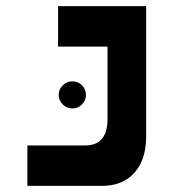

<svg xmlns="http://www.w3.org/2000/svg" viewBox="-20 -606 626 626"><path d="M69.3 0V-131.8H257.8Q330.6 -131.8 330.6 -217.8V-454.1H169.4V-585.9H456.5V-161.1Q456.5 -85.4 418.2 -42.7Q379.9 0 312.5 0ZM215.8 -252.4Q197.8 -252.4 184.6 -265.4Q171.4 -278.3 171.4 -296.4Q171.4 -314.9 184.6 -327.9Q197.8 -340.8 215.8 -340.8Q234.4 -340.8 247.3 -327.9Q260.3 -314.9 260.3 -296.4Q260.3 -278.3 247.3 -265.4Q234.4 -252.4 215.8 -252.4Z"/></svg>

Font: Cascadia Code PL
Style: Bold
Weight: 700
Monospace: yes
Designer: Aaron Bell
Foundry: Saja Typeworks
Version: Version 2404.023; ttfautohint (v1.8.4)